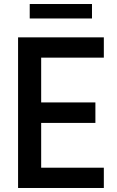

<svg xmlns="http://www.w3.org/2000/svg" viewBox="-20 -936 582 956"><path d="M438 -916V-844H128V-916ZM497 -649H185V-426H455V-324H185V-101H497V0H70V-750H497Z"/></svg>

Font: Orkney Medium
Style: Regular
Weight: 500
Designer: Samuel Oakes and Alfredo Marco Pradil
Foundry: Alfredo Marco Pradil
Version: 1.0; ttfautohint (v1.5)